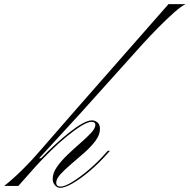

<svg xmlns="http://www.w3.org/2000/svg" viewBox="-193 -893 911 922"><path d="M96 9Q82 9 71 -3.5Q60 -16 60 -34Q60 -62 80.5 -91.5Q101 -121 131.5 -150Q162 -179 193 -206Q224 -233 244.5 -255Q265 -277 265 -293Q265 -308 247 -308Q229 -308 198 -289Q167 -270 129 -239Q91 -208 53 -171Q15 -134 -18 -98L-105 0H-173Q-131 -33 -85 -78.5Q-39 -124 0 -170L176 -372L616 -873H698Q677 -863 643 -833Q609 -803 569.5 -763Q530 -723 492 -681.5Q454 -640 425 -607L195 -351L-5 -133H4Q36 -166 71.5 -198.5Q107 -231 140.5 -257.5Q174 -284 202 -299.5Q230 -315 248 -315Q263 -315 275 -305Q287 -295 287 -274Q287 -246 266 -217.5Q245 -189 213.5 -161Q182 -133 150.5 -106.5Q119 -80 98 -57Q77 -34 77 -16Q77 3 98 3Q118 3 154.5 -19.5Q191 -42 233.5 -78Q276 -114 313 -156L325 -169H335L326 -159Q285 -112 240.5 -74Q196 -36 157.5 -13.5Q119 9 96 9Z"/></svg>

Font: Ballet 16pt
Style: Regular
Weight: 400
Designer: Maximiliano R. Sproviero
Foundry: Omnibus-Type
Version: Version 1.100; ttfautohint (v1.8.3)